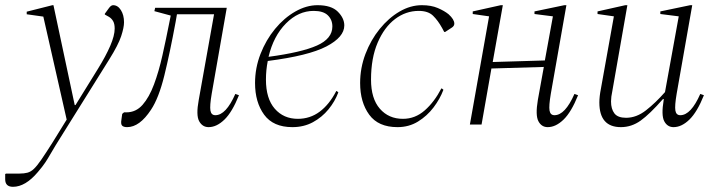

<svg xmlns="http://www.w3.org/2000/svg" viewBox="-84 -480 2755 740"><path d="M-34 240Q-64 240 -64 211V191L-61 189H-9Q9 189 22 185.5Q35 182 47 170.5Q59 159 75.5 135Q92 111 118 70L173 -19L83 -416L19 -425V-435L118 -460H122L204 -75H207L293 -214Q324 -264 341 -303.5Q358 -343 358 -370Q358 -388 352 -398.5Q346 -409 336 -415L320 -424V-427L336 -449Q344 -460 352 -460Q370 -460 382 -441Q394 -422 394 -394Q394 -374 383 -340.5Q372 -307 337 -251L131 79Q117 102 108.5 117Q100 132 90 147Q80 162 62 183Q14 240 -34 240Z M720 10Q696 10 683.5 -13Q671 -36 682 -95L741 -425H598L593 -396Q571 -277 549.5 -189.5Q528 -102 498 -57Q454 10 406 10Q392 10 386.5 4Q381 -2 384 -19L387 -41L394 -47H403Q440 -47 465.5 -76Q491 -105 509.5 -154.5Q528 -204 542 -266.5Q556 -329 569 -395L574 -420L511 -437L514 -450H790L732 -119Q724 -72 727 -54Q730 -36 746 -36Q787 -36 823 -118L837 -113Q811 -48 781 -19Q751 10 720 10Z M1043 10Q969 10 934 -38Q899 -86 899 -160Q899 -218 920 -272Q941 -326 976 -368.5Q1011 -411 1054 -435.5Q1097 -460 1140 -460Q1193 -460 1218 -435Q1243 -410 1243 -382Q1243 -337 1174 -301Q1105 -265 948 -245Q941 -210 941 -173Q941 -100 975 -61Q1009 -22 1064 -22Q1111 -22 1148 -49.5Q1185 -77 1212 -129H1214L1220 -124Q1207 -89 1182 -58.5Q1157 -28 1122 -9Q1087 10 1043 10ZM1125 -438Q1066 -438 1018 -389.5Q970 -341 951 -261Q1078 -278 1137.5 -304.5Q1197 -331 1197 -378Q1197 -404 1179.5 -421Q1162 -438 1125 -438Z M1448 10Q1374 10 1339 -38Q1304 -86 1304 -160Q1304 -218 1324.5 -272Q1345 -326 1379.5 -368.5Q1414 -411 1456 -435.5Q1498 -460 1542 -460Q1578 -460 1603.5 -449Q1629 -438 1645 -425Q1667 -405 1667 -389Q1667 -380 1658 -374L1632 -357H1628L1620 -372Q1604 -401 1585 -419.5Q1566 -438 1530 -438Q1480 -438 1438.5 -406.5Q1397 -375 1371.5 -315.5Q1346 -256 1346 -173Q1346 -100 1380 -61Q1414 -22 1469 -22Q1516 -22 1553 -54.5Q1590 -87 1617 -139H1619L1625 -134Q1612 -99 1587 -66Q1562 -33 1527 -11.5Q1492 10 1448 10Z M1727 0 1801 -417 1738 -426V-436L1846 -460H1854L1815 -241L2016 -247L2047 -417L1976 -426V-436L2091 -460H2099L2039 -119Q2031 -72 2034 -54Q2037 -36 2053 -36Q2094 -36 2130 -118L2144 -113Q2118 -48 2088 -19Q2058 10 2027 10Q2003 10 1991 -13Q1979 -36 1989 -95L2012 -222L1810 -216L1772 0Z M2309 10Q2226 10 2226 -85Q2226 -108 2232 -138L2282 -417L2219 -426V-436L2326 -460H2334L2276 -129Q2271 -106 2271 -89Q2271 -60 2284 -43Q2297 -26 2329 -26Q2369 -26 2406 -55Q2443 -84 2479 -125L2532 -417L2461 -426V-436L2576 -460H2584L2524 -119Q2516 -72 2519 -54Q2522 -36 2538 -36Q2579 -36 2615 -118L2629 -113Q2603 -48 2573 -19Q2543 10 2512 10Q2488 10 2476 -13Q2464 -36 2474 -95L2475 -98H2471Q2420 -40 2385 -15Q2350 10 2309 10Z"/></svg>

Font: Spectral ExtraLight
Style: Italic
Weight: 275
Italic angle: -10°
Designer: Jean-Baptiste Levee
Foundry: Production Type
Version: Version 2.001